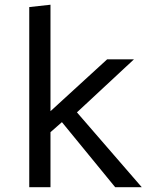

<svg xmlns="http://www.w3.org/2000/svg" viewBox="-20 -784 640 804"><path d="M191.4 -318.4 428.7 -535.6H541L302.2 -313.5L573.7 0H462.4L239.3 -272.5L191.4 -230.5V0H102.5V-754.4L191.4 -764.2Z"/></svg>

Font: Oxygen Mono
Style: Regular
Weight: 400
Designer: Vernon Adams
Foundry: Vernon Adams
Version: Version 0.201; ttfautohint (v0.8) -r 50 -G 200 -x